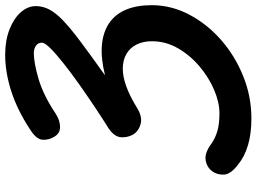

<svg xmlns="http://www.w3.org/2000/svg" viewBox="-142 -826 968 724"><g transform="rotate(-90 342.0 -464.0)"><path d="M257.5 0Q200 0 156.8 -12.8Q113.5 -25.5 83 -50.5Q46 -79 45.5 -104.5Q45 -130 58 -147.5Q73 -168 100 -172.5Q127 -177 162 -151Q182.5 -136.5 209.2 -128.5Q236 -120.5 277 -120.5Q318 -120.5 365 -140.5Q412 -160.5 453.8 -195.8Q495.5 -231 522 -277Q548.5 -323 548.5 -375Q548.5 -408 536.2 -432.8Q524 -457.5 500.8 -471.2Q477.5 -485 444.5 -485Q414.5 -485 377.5 -471.5Q340.5 -458 296 -430.5Q262.5 -410 234.8 -418.2Q207 -426.5 195 -449Q183.5 -472.5 187 -495.5Q190.5 -518.5 220 -538.5Q257.5 -562 301 -591Q344.5 -620 387.2 -650.2Q430 -680.5 465.2 -708.5Q500.5 -736.5 521.8 -757.8Q543 -779 543 -790Q543 -805 531 -812.8Q519 -820.5 505 -820.5Q467 -820.5 406 -802.5Q345 -784.5 276 -738.5Q250 -721.5 225.2 -721.5Q200.5 -721.5 188 -744Q175 -765.5 177.2 -788.8Q179.5 -812 216.5 -835Q289.5 -883 360.8 -905.8Q432 -928.5 497 -928.5Q551.5 -928.5 593 -912.2Q634.5 -896 657.8 -869.5Q681 -843 681 -813Q681 -786.5 668.2 -762Q655.5 -737.5 625.8 -709.2Q596 -681 545.5 -643.2Q495 -605.5 420 -552Q484 -568 533.2 -563.8Q582.5 -559.5 616.2 -536.8Q650 -514 667.2 -473.5Q684.5 -433 684.5 -376Q684.5 -302.5 649.2 -235Q614 -167.5 553.5 -114.5Q493 -61.5 416.5 -30.8Q340 0 257.5 0Z"/></g></svg>

Font: Edu VIC WA NT Hand Pre
Style: Regular
Weight: 400
Designer: Tina and Corey Anderson, Eben Sorkin, Mirko Velimirovic
Foundry: Google for Education
Version: Version 1.000